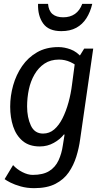

<svg xmlns="http://www.w3.org/2000/svg" viewBox="-20 -749 527 999"><path d="M418 -496H465L397 -24Q391 21 377 66Q363 111 337.5 148Q312 185 268.5 207.5Q225 230 158 230Q120 230 88 221Q56 212 34.5 201Q13 190 4 183L48 110Q68 132 96.5 146.5Q125 161 150 161Q204 161 236 141Q268 121 284.5 85.5Q301 50 307 7L316 -49H312Q294 -25 260.5 -6Q227 13 187 13Q132 13 98 -15.5Q64 -44 48.5 -91Q33 -138 33 -194Q33 -250 48.5 -305Q64 -360 95 -405Q126 -450 173 -477Q220 -504 284 -504Q315 -504 347.5 -492Q380 -480 407 -448V-385Q375 -413 346.5 -426Q318 -439 287 -439Q243 -439 211.5 -418Q180 -397 159.5 -361.5Q139 -326 130 -283Q121 -240 121 -195Q121 -138 140.5 -96Q160 -54 204 -54Q237 -54 262 -75.5Q287 -97 305.5 -134Q324 -171 336.5 -216.5Q349 -262 355 -311L369 -417ZM460 -729Q450 -686 429.5 -654Q409 -622 377 -604.5Q345 -587 299 -587Q233 -587 204.5 -627Q176 -667 178 -729H230Q233 -693 253 -676Q273 -659 309 -659Q345 -659 370 -676.5Q395 -694 408 -729Z"/></svg>

Font: Rosario Medium
Style: Italic
Weight: 500
Italic angle: -8.05°
Version: Version 1.201